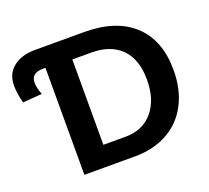

<svg xmlns="http://www.w3.org/2000/svg" viewBox="-118 -836 1073 984"><g transform="rotate(-20 418.5 -344.0)"><path d="M795.9 -349.1Q795.9 -242.2 754.4 -163.6Q712.9 -84 636.2 -42Q559.6 0 460.9 0H182.6V-583.5H168.9Q104 -583.5 104 -529.8Q104 -503.9 119.1 -464.4L14.6 -456.1Q0 -507.3 0 -554.2Q0 -616.2 44.7 -652.1Q89.4 -688 163.1 -688H431.6Q605.5 -688 700.7 -599.9Q795.9 -511.7 795.9 -349.1ZM650.9 -349.1Q650.9 -460 593.3 -518.3Q535.6 -576.7 428.7 -576.7H326.7V-111.3H448.7Q541.5 -111.3 596.2 -175.3Q650.9 -239.3 650.9 -349.1Z"/></g></svg>

Font: Arimo
Style: Bold
Weight: 700
Designer: Steve Matteson
Foundry: Monotype Imaging Inc.
Version: Version 1.33